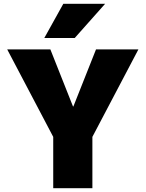

<svg xmlns="http://www.w3.org/2000/svg" viewBox="-20 -990 766 1010"><path d="M373 -790H213L313 -970H533ZM364 -430H366L485 -730H708L466 -270V0H260V-270L18 -730H245Z"/></svg>

Font: M PLUS 1p Black
Style: Regular
Weight: 900
Version: Version 1.061